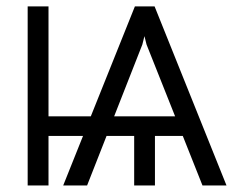

<svg xmlns="http://www.w3.org/2000/svg" viewBox="-20 -565 763 585"><path d="M596.9 0H670.1L451 -545.5H391L256.7 -210.6H127.8V-545.5H64.3V0H127.8V-150.9H233L172.6 0H245.4L304.7 -150.9H388.8V0H452.1V-150.9H536.9ZM327.8 -210.6 413.7 -429.3 420.1 -454.9 426.5 -429.3 513.5 -210.6Z"/></svg>

Font: Karasuma Gothic
Style: Light
Weight: 300
Designer: Rasmus Andersson / Ryoko Nishizuka
Foundry: rsms
Version: Version 1.00